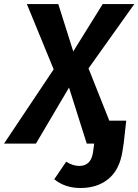

<svg xmlns="http://www.w3.org/2000/svg" viewBox="-60 -712 686 952"><path d="M378.9 -373 481.9 -113.8H565.9L553.2 0L546.9 40Q532.7 129.4 478 174.8Q423.3 220.2 338.9 220.2Q262.2 220.2 209 176.8L268.1 89.8Q301.3 110.8 333 110.8Q390.6 110.8 400.9 44.9L407.2 0H370.1L282.2 -277.8L118.2 0H-40L206.1 -368.2L73.2 -691.9H229L303.2 -457L449.2 -691.9H606Z"/></svg>

Font: FiraGO SemiBold
Style: Italic
Weight: 600
Italic angle: -8°
Designer: bBox Type GmbH
Foundry: bBox Type GmbH
Version: Version 1.001;PS 001.001;hotconv 1.0.88;makeotf.lib2.5.64775